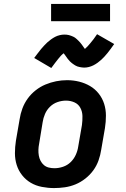

<svg xmlns="http://www.w3.org/2000/svg" viewBox="-20 -949 640 977"><path d="M255 8Q224 8 193 2Q162 -4 136.5 -19Q111 -34 92.5 -57.5Q74 -81 65 -109.5Q56 -138 56 -169.5Q56 -201 61 -233L80 -343Q84 -370 94 -397Q104 -424 121 -447.5Q138 -471 161.5 -489.5Q185 -508 211.5 -519Q238 -530 265.5 -535.5Q293 -541 321 -541Q353 -541 383 -533.5Q413 -526 438.5 -511Q464 -496 482.5 -472.5Q501 -449 510 -420.5Q519 -392 519 -360.5Q519 -329 514 -297L495 -187Q491 -160 481.5 -133Q472 -106 455 -82.5Q438 -59 414.5 -40.5Q391 -22 364.5 -11Q338 0 310 4Q282 8 255 8ZM257 -93Q279 -93 301 -100.5Q323 -108 339.5 -124Q356 -140 365.5 -161Q375 -182 378 -203L397 -313Q400 -336 399.5 -358.5Q399 -381 389 -400Q379 -419 359 -428Q339 -437 316 -437Q294 -437 272.5 -429.5Q251 -422 234.5 -406Q218 -390 209 -369Q200 -348 197 -327L179 -217Q176 -202 175.5 -187Q175 -172 177.5 -157.5Q180 -143 186.5 -130.5Q193 -118 203.5 -109Q214 -100 228 -96.5Q242 -93 257 -93ZM241 -603 154 -654Q164 -667 172.5 -678.5Q181 -690 189 -699.5Q197 -709 205 -717.5Q213 -726 220.5 -733Q228 -740 239 -748Q250 -756 260.5 -761.5Q271 -767 283.5 -770Q296 -773 307 -773Q313 -773 319 -772.5Q325 -772 330.5 -770.5Q336 -769 341.5 -767Q347 -765 352.5 -762.5Q358 -760 361.5 -757.5Q365 -755 370 -750.5Q375 -746 379.5 -741.5Q384 -737 387.5 -733Q391 -729 394 -725Q397 -721 399.5 -717.5Q402 -714 405.5 -709Q409 -704 412 -700Q420 -707 426 -713.5Q432 -720 439.5 -729Q447 -738 456 -749.5Q465 -761 474 -775L561 -725Q552 -712 543.5 -700.5Q535 -689 527 -679Q519 -669 511 -660.5Q503 -652 495.5 -645Q488 -638 477 -630Q466 -622 455 -616.5Q444 -611 432 -608Q420 -605 408 -605Q402 -605 396 -606Q390 -607 384.5 -608Q379 -609 373.5 -611Q368 -613 363 -616Q358 -619 354.5 -621.5Q351 -624 345.5 -628Q340 -632 336 -636.5Q332 -641 328.5 -645Q325 -649 322 -653Q319 -657 316.5 -661Q314 -665 310 -670Q306 -675 304 -678Q296 -672 289.5 -665Q283 -658 276 -649Q269 -640 260 -628.5Q251 -617 241 -603ZM240 -841V-929H540V-841Z"/></svg>

Font: Iosevka Curly Slab Extended
Style: Bold Italic
Weight: 700
Width: 7
Italic angle: -9°
Monospace: yes
Designer: Belleve Invis
Foundry: Belleve Invis
Version: Version 11.0.0; ttfautohint (v1.8.3)